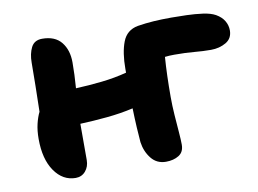

<svg xmlns="http://www.w3.org/2000/svg" viewBox="-63 -617 968 720"><g transform="rotate(-10 420.5 -257.0)"><path d="M171 11Q122 11 90.5 -34.5Q59 -80 59 -157Q59 -189 65 -214Q71 -239 80 -257Q81 -306 82 -354Q83 -402 83 -444Q83 -477 95 -501Q107 -525 137 -525Q186 -525 210 -495Q234 -465 234 -418Q234 -396 233 -371Q232 -346 230 -320Q279 -322 329 -327.5Q379 -333 425 -345Q425 -352 425 -359Q425 -421 440.5 -461.5Q456 -502 499 -510Q530 -515 560.5 -517Q591 -519 628 -519Q654 -519 686 -518Q718 -517 747.5 -513Q777 -509 795 -499Q816 -487 826 -470Q836 -453 836 -434Q836 -403 811 -388.5Q786 -374 754 -374Q723 -374 691 -377Q659 -380 615 -380Q595 -380 579 -378Q574 -311 574 -226Q574 -193 576.5 -157.5Q579 -122 581.5 -91.5Q584 -61 584 -43Q584 -15 564 -2.5Q544 10 515 10Q480 10 459 -16.5Q438 -43 433 -79Q431 -100 429 -135.5Q427 -171 426 -209Q378 -198 326 -193Q274 -188 223 -186Q223 -154 223 -121Q223 -88 223 -48Q223 -23 208.5 -6Q194 11 171 11Z"/></g></svg>

Font: Shantell Sans Normal
Style: Bold
Weight: 700
Designer: Stephen Nixon, Anya Danilova, Shantell Martin
Foundry: Arrow Type
Version: Version 1.009;[a7da0bfa3]